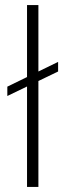

<svg xmlns="http://www.w3.org/2000/svg" viewBox="-20 -740 259 760"><path d="M9 -360V-397L210 -495V-457ZM87 0V-720H132V0Z"/></svg>

Font: DM Sans 17pt ExtraLight
Style: Regular
Weight: 250
Version: Version 4.004;gftools[0.9.30]